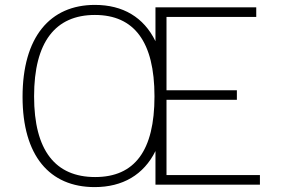

<svg xmlns="http://www.w3.org/2000/svg" viewBox="-20 -753 1153 783"><path d="M1040 -39H659V-346H946V-385H659V-684H1025V-723H614V-585C566 -683 481 -733 367 -733C184 -733 72 -602 72 -358C72 -118 182 10 366 10C480 10 566 -40 614 -137V0H1040ZM368 -31C206 -31 119 -139 119 -360C119 -582 206 -692 367 -692C527 -692 610 -583 610 -360C610 -138 529 -31 368 -31Z"/></svg>

Font: United Sans Thin
Style: Regular
Weight: 100
Designer: Pablo Impallari, Rodrigo Fuenzalida (Modified by Dan O. Williams)
Version: Version 1.000;PS 001.000;hotconv 1.0.88;makeotf.lib2.5.64775